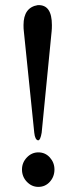

<svg xmlns="http://www.w3.org/2000/svg" viewBox="-20 -725 293 751"><path d="M182 -603 143 -206Q138 -176 129 -176Q117 -178 114 -206L73 -605Q72 -612 72 -627Q72 -696 128 -705Q156 -706 169.5 -686.5Q183 -667 183 -627Q183 -612 182 -603ZM193 -62Q193 -34 175 -14Q157 6 130 6Q104 6 85 -14Q66 -34 66 -62Q66 -89 85 -109Q104 -129 130 -129Q157 -129 175 -109Q193 -89 193 -62Z"/></svg>

Font: GFS Didot Classic
Style: Regular
Weight: 400
Designer: George D. Matthiopoulos
Foundry: George D. Matthiopoulos
Version: Version 1.000